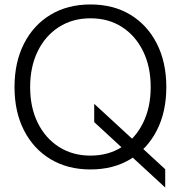

<svg xmlns="http://www.w3.org/2000/svg" viewBox="-20 -742 810 860"><path d="M385 17Q283 17 206.5 -29Q130 -75 87.5 -158Q45 -241 45 -352Q45 -463 87.5 -546.5Q130 -630 206.5 -676Q283 -722 385 -722Q488 -722 564 -676Q640 -630 682.5 -546.5Q725 -463 725 -352Q725 -241 682.5 -158Q640 -75 564 -29Q488 17 385 17ZM385 -45Q466 -45 526.5 -84Q587 -123 621 -192Q655 -261 655 -352Q655 -443 621 -512.5Q587 -582 526.5 -621Q466 -660 385 -660Q305 -660 244 -621Q183 -582 149 -512.5Q115 -443 115 -352Q115 -261 149 -192Q183 -123 244 -84Q305 -45 385 -45ZM720 98 402 -195V-277L720 16Z"/></svg>

Font: TikTok Sans Light
Style: Regular
Weight: 300
Version: Version 4.000